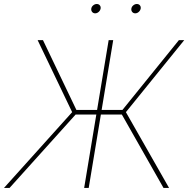

<svg xmlns="http://www.w3.org/2000/svg" viewBox="-46 -925 927 945"><path d="M511.2 -727.5 390.6 0H368.2L488.8 -727.5ZM-26.4 0 309.1 -373 139.2 -727.5H165.5L330.1 -383.8H556.6L834.5 -727.5H860.8L573.7 -373L786.1 0H758.8L553.7 -361.3H326.2L1 0ZM619.6 -859.4Q610.4 -859.4 604.7 -866.2Q599.1 -873 600.6 -882.8Q602.1 -892.1 610.1 -898.7Q618.2 -905.3 627.4 -905.3Q637.2 -905.3 642.6 -898.7Q647.9 -892.1 646.5 -882.8Q644.5 -873 636.7 -866.2Q628.9 -859.4 619.6 -859.4ZM422.4 -859.4Q413.1 -859.4 407.5 -866.2Q401.9 -873 403.3 -882.8Q404.8 -892.1 412.8 -898.7Q420.9 -905.3 430.2 -905.3Q439.9 -905.3 445.3 -898.7Q450.7 -892.1 449.2 -882.8Q447.3 -873 439.5 -866.2Q431.6 -859.4 422.4 -859.4Z"/></svg>

Font: Inter 28pt Thin
Style: Italic
Weight: 250
Italic angle: -9.3988°
Designer: Rasmus Andersson
Foundry: rsms
Version: Version 4.001;git-66647c0bb